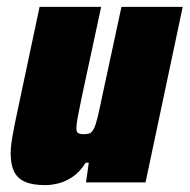

<svg xmlns="http://www.w3.org/2000/svg" viewBox="-20 -530 551 558"><path d="M112 8Q74 8 52 -2Q30 -12 20.5 -32.5Q11 -53 11 -84Q11 -104 16 -132.5Q21 -161 28 -194L95 -510H274L217 -245Q210 -212 206 -190Q202 -168 202 -158Q202 -150 204 -146.5Q206 -143 211 -141.5Q216 -140 222 -140Q234 -140 240.5 -142.5Q247 -145 252.5 -155.5Q258 -166 263.5 -188.5Q269 -211 277 -250L333 -510H511L403 0H230L238 -57H229Q212 -30 191 -16Q170 -2 149.5 3Q129 8 112 8Z"/></svg>

Font: Saira SemiCondensed Black
Style: Italic
Weight: 900
Width: 4
Italic angle: -12°
Designer: Hector Gatti with collaboration of the Omnibus-Type team
Foundry: Omnibus-Type
Version: Version 1.101